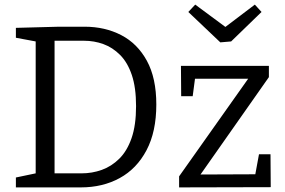

<svg xmlns="http://www.w3.org/2000/svg" viewBox="-20 -814 1239 834"><path d="M347 -698Q436 -698 506.5 -661.5Q577 -625 618 -550Q659 -475 659 -360Q659 -242 616.5 -161.5Q574 -81 500 -40.5Q426 0 331 0H49V-43L135 -61V-634L49 -650V-693L237 -698ZM334 -61Q380 -61 422 -76Q464 -91 498 -124.5Q532 -158 551.5 -214Q571 -270 571 -353Q571 -434 552.5 -488.5Q534 -543 501.5 -575.5Q469 -608 429 -622.5Q389 -637 345 -637H217V-61ZM1155 -144 1156 -1 758 0V-48L1058 -472H827L817 -396H767L766 -528H1148V-479L851 -56L1089 -57L1105 -144ZM1087 -794 1116 -762 984 -634 937 -630 798 -762 828 -794 959 -697Z"/></svg>

Font: Bitter
Style: Regular
Weight: 400
Designer: Sol Matas, and Bitter project Authors
Foundry: Sol Matas
Version: Version 2.001